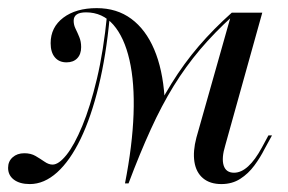

<svg xmlns="http://www.w3.org/2000/svg" viewBox="-54 -446 716 477"><path d="M256.5 9.7Q275 -84.7 277.8 -162.5Q280.6 -240.3 267.7 -296.8Q254.8 -353.2 227.8 -384.3Q200.8 -415.3 159.7 -415.3Q129 -415.3 129 -394.4Q129 -383.9 133.9 -374.2Q138.7 -364.5 143.1 -353.6Q147.6 -342.7 147.6 -329Q147.6 -311.3 137.9 -301.2Q128.2 -291.1 111.3 -291.1Q92.7 -291.1 82.3 -303.6Q71.8 -316.1 71.8 -338.7Q71.8 -378.2 103.2 -402Q134.7 -425.8 186.3 -425.8Q236.3 -425.8 272.2 -399.2Q308.1 -372.6 329 -323.4Q350 -274.2 354.8 -204.8Q338.7 -171.8 323.8 -139.5Q308.9 -107.3 294.8 -71Q280.6 -34.7 265.3 9.7ZM20.2 11.3Q-4.8 11.3 -19.4 0.4Q-33.9 -10.5 -33.9 -29Q-33.9 -45.2 -22.6 -55.2Q-11.3 -65.3 6.5 -65.3Q22.6 -65.3 34.3 -58.5Q46 -51.6 56.5 -44.4Q66.9 -37.1 76.6 -37.1Q91.9 -37.1 111.3 -61.3Q130.6 -85.5 150.4 -133.1Q170.2 -180.6 186.7 -250Q203.2 -319.4 212.1 -409.7L218.5 -402.4Q209.7 -308.1 191.1 -231.9Q172.6 -155.6 146.4 -101.2Q120.2 -46.8 87.9 -17.7Q55.6 11.3 20.2 11.3ZM256.5 9.7Q284.7 -66.9 312.9 -127.8Q341.1 -188.7 372.2 -238.7Q403.2 -288.7 439.9 -331.5Q476.6 -374.2 521.8 -414.5L523.4 -405.6Q479 -365.3 443.1 -323Q407.3 -280.6 377.4 -232.3Q347.6 -183.9 320.6 -124.6Q293.5 -65.3 265.3 9.7ZM496 11.3Q467.7 11.3 450.4 -3.2Q433.1 -17.7 429 -44Q425 -70.2 433.9 -104L521.8 -414.5H597.6L505.6 -84.7Q496 -53.2 501.6 -35.1Q507.3 -16.9 527.4 -16.9Q545.2 -16.9 562.5 -32.7Q579.8 -48.4 596.8 -79.8L612.9 -109.7H621.8L603.2 -75.8Q592.7 -54.8 577.8 -34.7Q562.9 -14.5 542.7 -1.6Q522.6 11.3 496 11.3Z"/></svg>

Font: Playfair 144pt
Style: Italic
Weight: 400
Italic angle: -15.6°
Designer: Claus Eggers Sørensen
Foundry: Claus Eggers Sørensen
Version: Version 2.001;gftools[0.9.30]